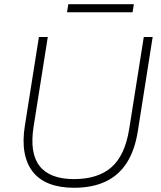

<svg xmlns="http://www.w3.org/2000/svg" viewBox="-20 -880 760 908"><path d="M330 8Q264 8 215 -10.5Q166 -29 136 -66.5Q106 -104 96 -159.5Q86 -215 98 -288L164 -705H206L139 -282Q119 -156 167.5 -94.5Q216 -33 330 -33Q443 -33 507 -89Q571 -145 591 -270L660 -705H702L632 -261Q618 -171 580.5 -111.5Q543 -52 480.5 -22Q418 8 330 8ZM297 -822 303 -860H613L607 -822Z"/></svg>

Font: Nunito Sans 12pt ExtraLight 12pt ExtraLight
Style: Italic
Weight: 250
Italic angle: -9°
Version: Version 3.101;gftools[0.9.27]